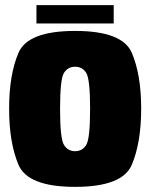

<svg xmlns="http://www.w3.org/2000/svg" viewBox="-20 -724 588 748"><path d="M272.5 4Q457 4 493.5 -82.2Q530 -168.5 530 -300.5Q530 -433 493.5 -518.2Q457 -603.5 272.5 -603.5Q88.5 -603.5 52 -518.2Q15.5 -433 15.5 -300.5Q15.5 -168.5 52 -82.2Q88.5 4 272.5 4ZM272.5 -135Q244.5 -135 229.2 -159.5Q214 -184 214 -300Q214 -416 229.2 -440Q244.5 -464 272.5 -464Q301 -464 316 -440Q331 -416 331 -300Q331 -184 316 -159.5Q301 -135 272.5 -135ZM122 -632.5H423V-704H122Z"/></svg>

Font: Anybody Condensed Black
Style: Regular
Weight: 900
Width: 3
Designer: Tyler Finck
Foundry: Etcetera Type Company
Version: Version 1.113;gftools[0.9.25]